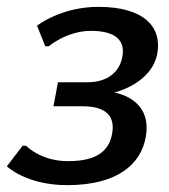

<svg xmlns="http://www.w3.org/2000/svg" viewBox="-23 -530 493 560"><path d="M264 -510C154 -510 85 -455 85 -455L109 -395H119C119 -395 172 -440 242 -440C317 -440 342 -410 334 -365C326 -320 291 -290 231 -290H146L133 -220H218C288 -220 313 -190 304 -140C295 -90 260 -60 175 -60C95 -60 53 -105 53 -105H43L-3 -45C-3 -45 53 10 173 10C318 10 388 -50 402 -130C423 -245 310 -260 310 -260C310 -260 420 -285 436 -375C449 -450 399 -510 264 -510Z"/></svg>

Font: Scada
Style: Italic
Weight: 400
Designer: Jovanny Lemonad
Foundry: Jovanny Lemonad
Version: Version 3.005